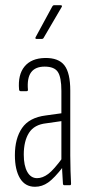

<svg xmlns="http://www.w3.org/2000/svg" viewBox="-20 -709 344 735"><path d="M226 0Q222 0 221 -5Q219 -30 218 -55.5Q217 -81 217 -95L215 -98V-361Q215 -413 201.5 -433.5Q188 -454 151 -454Q115 -454 99 -432Q83 -410 87 -365Q87 -360 82 -360H59Q54 -360 53 -366Q48 -423 74 -454.5Q100 -486 152 -487Q204 -488 226.5 -459Q249 -430 249 -362V-114Q249 -82 250 -54.5Q251 -27 252 -6Q252 0 248 0ZM114 6Q76 6 56.5 -26.5Q37 -59 37 -115Q37 -179 64.5 -219Q92 -259 155 -267L220 -276V-246L157 -237Q111 -232 91 -200.5Q71 -169 71 -117Q71 -75 84.5 -51Q98 -27 122 -27Q143 -27 164.5 -43Q186 -59 221 -107L222 -71Q188 -27 164.5 -10.5Q141 6 114 6ZM119 -560Q117 -560 116 -561.5Q115 -563 116 -566L180 -684Q183 -689 186 -689H212Q216 -689 217 -687Q218 -685 216 -682L147 -564Q145 -560 140 -560Z"/></svg>

Font: Sofia Sans Extra Condensed ExtraLight
Style: Regular
Weight: 250
Designer: Botio Nikoltchev, Ani Petrova
Foundry: lettersoup
Version: Version 4.101